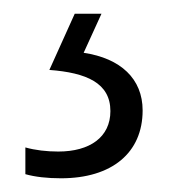

<svg xmlns="http://www.w3.org/2000/svg" viewBox="-20 -20 252 280"><path d="M188 141C188 95 156 65 102 57L128 0H89L52 82C106 86 141 101 141 142C141 180 111 201 65 201C48 201 31 199 17 195V234C31 238 49 240 69 240C143 240 188 203 188 141Z"/></svg>

Font: Noto Sans Thai Looped Condensed Light
Style: Regular
Weight: 300
Width: 3
Designer: Sasikarn Vongin, Ben Mitchell
Foundry: The Fontpad Ltd
Version: Version 1.001